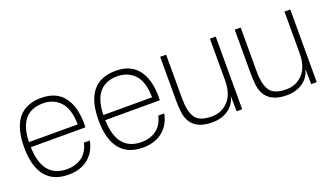

<svg xmlns="http://www.w3.org/2000/svg" viewBox="-55 -893 2197 1273"><g transform="rotate(-20 1043.0 -256.5)"><path d="M263 -527Q368 -527 420.5 -458.5Q473 -390 473 -268Q473 -255 472 -243H87Q94 -24 264 -24Q328 -24 371 -56.5Q414 -89 428 -151H470Q454 -72 399.5 -29Q345 14 262 14Q154 14 99.5 -55Q45 -124 45 -256Q45 -527 263 -527ZM87 -279H431Q429 -389 382.5 -439Q336 -489 261 -489Q92 -489 87 -279Z M788 -527Q893 -527 945.5 -458.5Q998 -390 998 -268Q998 -255 997 -243H612Q619 -24 789 -24Q853 -24 896 -56.5Q939 -89 953 -151H995Q979 -72 924.5 -29Q870 14 787 14Q679 14 624.5 -55Q570 -124 570 -256Q570 -527 788 -527ZM612 -279H956Q954 -389 907.5 -439Q861 -489 786 -489Q617 -489 612 -279Z M1276 14Q1117 14 1102 -128Q1098 -164 1098 -215V-513H1140V-202Q1140 -113 1169.5 -68.5Q1199 -24 1285 -24Q1357 -24 1403 -74.5Q1449 -125 1449 -220V-513H1490V0H1451L1449 -109Q1437 -52 1389.5 -19Q1342 14 1276 14Z M1802 14Q1643 14 1628 -128Q1624 -164 1624 -215V-513H1666V-202Q1666 -113 1695.5 -68.5Q1725 -24 1811 -24Q1883 -24 1929 -74.5Q1975 -125 1975 -220V-513H2016V0H1977L1975 -109Q1963 -52 1915.5 -19Q1868 14 1802 14Z"/></g></svg>

Font: Nacelle UltraLight
Style: Regular
Weight: 200
Designer: Sora Sagano
Foundry: Sora Sagano
Version: Version 1.000;FEAKit 1.0